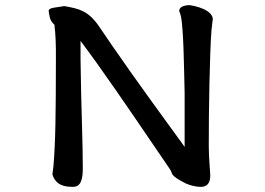

<svg xmlns="http://www.w3.org/2000/svg" viewBox="-20 -686 1040 753"><path d="M170.9 -643.6Q170.9 -652.3 190.9 -655.8Q210.9 -659.2 232.4 -662.1Q254.9 -658.2 272.9 -653.8Q291 -649.4 307.1 -641.1Q323.2 -632.8 338.4 -618.7Q353.5 -604.5 370.1 -580.1Q389.6 -550.8 422.4 -503.4Q455.1 -456.1 493.2 -402.3Q531.2 -348.6 570.3 -294.4Q609.4 -240.2 640.1 -198.2Q670.9 -156.2 689 -130.9Q707 -105.5 704.1 -110.4V-321.3Q703.1 -363.3 702.1 -408.2Q701.2 -453.1 699.7 -494.1Q698.2 -535.2 695.8 -568.4Q693.4 -601.6 690.4 -618.2Q688.5 -627 687 -631.3Q685.5 -635.7 682.6 -643.6Q684.6 -664.1 722.7 -666Q743.2 -663.1 761.2 -657.2Q779.3 -651.4 792 -643.1Q804.7 -634.8 810.5 -625Q816.4 -615.2 813.5 -603.5L809.6 -569.3Q806.6 -533.2 804.7 -476.6Q802.7 -419.9 801.3 -356Q799.8 -292 799.3 -227.5Q798.8 -163.1 798.8 -110.4Q798.8 -93.8 799.8 -75.2Q800.8 -56.6 801.8 -41Q802.7 -25.4 803.7 -13.7Q804.7 -2 804.7 2Q804.7 46.9 767.6 46.9Q756.8 46.9 741.2 43.9Q725.6 41 708 33.2Q683.6 20.5 672.9 13.2Q662.1 5.9 657.7 0Q653.3 -5.9 651.9 -11.7Q650.4 -17.6 643.6 -26.4Q646.5 -22.5 629.4 -47.4Q612.3 -72.3 582.5 -116.2Q552.7 -160.2 514.6 -215.8Q476.6 -271.5 437 -328.6Q397.5 -385.7 360.4 -437.5Q323.2 -489.3 295.9 -525.4V-451.2Q297.9 -312.5 301.3 -205.1Q304.7 -97.7 304.7 -21.5Q304.7 0 301.3 13.7Q297.9 27.3 292.5 34.7Q287.1 42 280.3 44.4Q273.4 46.9 266.6 46.9Q245.1 46.9 231 43Q216.8 39.1 208 32.2Q199.2 25.4 193.8 16.6Q188.5 7.8 185.5 -2L189.5 -33.2Q192.4 -66.4 194.3 -106.9Q196.3 -147.5 197.3 -196.8Q198.2 -246.1 198.7 -306.2Q199.2 -366.2 199.2 -439.5Q199.2 -469.7 199.2 -491.2Q199.2 -512.7 198.2 -529.3Q197.3 -545.9 196.3 -560.1Q195.3 -574.2 193.4 -588.9Q178.7 -602.5 175.3 -617.7Q171.9 -632.8 170.9 -643.6Z"/></svg>

Font: JasonHandwriting4
Style: Regular
Weight: 400
Version: Version 1.01.21